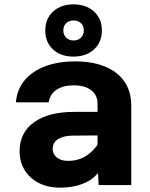

<svg xmlns="http://www.w3.org/2000/svg" viewBox="-20 -850 690 882"><path d="M433 0 428 -100V-374Q428 -413 399 -435.5Q370 -458 319 -458Q270 -458 239.5 -437.5Q209 -417 204 -380H53Q58 -439 93 -481Q128 -523 187.5 -545.5Q247 -568 326 -568Q404 -568 462 -544.5Q520 -521 551.5 -475.5Q583 -430 583 -364V0ZM255 12Q200 12 158 -9.5Q116 -31 93 -69Q70 -107 70 -155Q70 -241 136.5 -288.5Q203 -336 320 -336H443V-228L316 -227Q273 -227 247.5 -211.5Q222 -196 222 -165Q222 -143 240.5 -127Q259 -111 293 -111Q340 -111 376.5 -134.5Q413 -158 437 -199L454 -94Q429 -39 377.5 -13.5Q326 12 255 12ZM317 -590Q259 -590 223.5 -623Q188 -656 188 -710Q188 -764 224 -797Q260 -830 317 -830Q376 -830 412 -797Q448 -764 448 -710Q448 -656 412 -623Q376 -590 317 -590ZM318 -664Q339 -664 352 -677Q365 -690 365 -711Q365 -731 352 -743.5Q339 -756 318 -756Q297 -756 284 -743.5Q271 -731 271 -711Q271 -690 284 -677Q297 -664 318 -664Z"/></svg>

Font: Azeret Mono
Style: Bold
Weight: 700
Designer: Martin Vácha
Foundry: Displaay
Version: Version 1.002